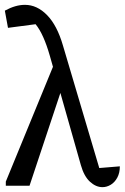

<svg xmlns="http://www.w3.org/2000/svg" viewBox="-20 -767 515 793"><path d="M246 -433 102 0H4V-17L211 -521ZM390 -73 475 -80Q475 -53 464.5 -33.5Q454 -14 437.5 -4Q421 6 403 6Q376 6 351.5 -16.5Q327 -39 314 -85L186 -536Q160 -627 127 -667L13 -652L0 -723Q22 -735 42.5 -741Q63 -747 83 -747Q133 -747 174.5 -704.5Q216 -662 240 -579Z"/></svg>

Font: Piazzolla 24pt Medium
Style: Regular
Weight: 500
Designer: Juan Pablo del Peral
Foundry: Huerta Tipografica
Version: Version 2.005